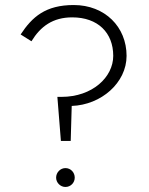

<svg xmlns="http://www.w3.org/2000/svg" viewBox="-20 -730 591 763"><path d="M430 -508C430 -424 348 -345 224 -345H208L222 -170H261L265 -309C382 -313 483 -401 483 -508C483 -623 397 -710 273 -710C161 -710 108 -663 62 -593L105 -566C141 -625 190 -661 267 -661C369 -661 430 -600 430 -508ZM203 -24C203 -4 220 13 240 13C261 13 277 -4 277 -24C277 -45 261 -62 240 -62C220 -62 203 -45 203 -24Z"/></svg>

Font: Jost Light
Style: Regular
Weight: 300
Version: Version 3.710